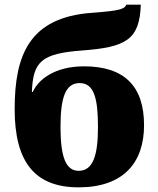

<svg xmlns="http://www.w3.org/2000/svg" viewBox="-20 -795 680 825"><path d="M318 10C510 10 599 -96 599 -257C599 -426 513 -510 341 -510C213 -510 143 -451 121 -400H117C122 -529 156 -565 332 -578C520 -592 580 -623 585 -775H523C515 -757 500 -749 376 -740C105 -721 43 -557 43 -326C43 -97 131 10 318 10ZM318 -61C264 -61 240 -118 240 -249C240 -373 260 -438 322 -438C384 -438 401 -373 401 -249C401 -128 380 -61 318 -61Z"/></svg>

Font: UArctic Serif Black
Style: Regular
Weight: 900
Designer: Customization by Puisto advertising & original work Monotype Design Team
Foundry: Monotype Imaging Inc.
Version: Version 2.004